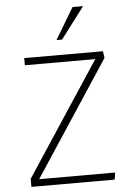

<svg xmlns="http://www.w3.org/2000/svg" viewBox="-63 -1012 711 1058"><g transform="rotate(-5 293.0 -483.5)"><path d="M66.9 0V-44.4L479 -670.9H89.8L89.4 -710.4H524.9L530.3 -672.9L113.3 -38.6H533.7L527.8 0ZM275.4 -793.9 378.9 -967.3H437.5L306.2 -793.9Z"/></g></svg>

Font: Comme Thin
Style: Regular
Weight: 250
Version: Version 1.000;gftools[0.9.27]